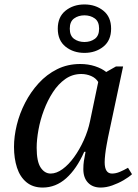

<svg xmlns="http://www.w3.org/2000/svg" viewBox="-20 -834 619 864"><path d="M172 10Q128 10 99 -14Q70 -38 56.5 -79.5Q43 -121 43 -173Q43 -220 55.5 -271.5Q68 -323 93 -371.5Q118 -420 154 -459.5Q190 -499 237 -522.5Q284 -546 341 -546Q377 -546 407.5 -536Q438 -526 458 -510L502 -535H534L466 -215Q464 -204 460 -183Q456 -162 453.5 -140Q451 -118 451 -104Q451 -53 484 -53Q501 -53 519 -60.5Q537 -68 556 -79L574 -50Q560 -37 536 -23Q512 -9 485 0.5Q458 10 433 10Q397 10 376 -12Q355 -34 355 -73Q355 -93 357.5 -109.5Q360 -126 365 -151H359Q325 -74 278 -32Q231 10 172 10ZM208 -53Q234 -53 261.5 -73Q289 -93 313.5 -127Q338 -161 357 -203Q376 -245 385 -288L422 -465Q411 -483 390 -492Q369 -501 346 -501Q306 -501 274 -478.5Q242 -456 218 -419Q194 -382 177.5 -338Q161 -294 153 -249.5Q145 -205 145 -169Q145 -107 163 -80Q181 -53 208 -53ZM360 -596Q310 -596 275 -624Q240 -652 240 -705Q240 -758 275 -786Q310 -814 360 -814Q410 -814 445 -786Q480 -758 480 -705Q480 -652 445 -624Q410 -596 360 -596ZM360 -645Q387 -645 406.5 -659Q426 -673 426 -705Q426 -737 406.5 -751Q387 -765 360 -765Q333 -765 313.5 -751Q294 -737 294 -705Q294 -673 313.5 -659Q333 -645 360 -645Z"/></svg>

Font: NotoSerif-Italic
Style: Regular
Weight: 400
Italic angle: -12°
Designer: Monotype Design Team
Foundry: Monotype Imaging Inc.
Version: Version 2.007; ttfautohint (v1.8) -l 8 -r 50 -G 200 -x 14 -D